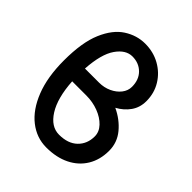

<svg xmlns="http://www.w3.org/2000/svg" viewBox="-206 -859 996 996"><g transform="rotate(45 292.5 -361.0)"><path d="M43.9 -374Q43.9 -505.9 77.6 -584.7Q111.3 -663.6 165.5 -698.5Q219.7 -733.4 280.8 -733.4Q340.8 -733.4 389.6 -706.3Q438.5 -679.2 467.3 -632.3Q496.1 -585.4 496.1 -526.4Q496.1 -480 471.4 -445.1Q446.8 -410.2 406.2 -388.2Q464.8 -360.8 503.2 -314.5Q541.5 -268.1 541.5 -208Q541.5 -142.1 511.7 -92.8Q481.9 -43.5 427.2 -16.4Q372.6 10.7 298.3 10.7Q227.5 10.7 169.7 -34.4Q111.8 -79.6 77.9 -165.8Q43.9 -252 43.9 -374ZM280.8 -639.6Q232.4 -639.6 195.3 -586.4Q158.2 -533.2 150.9 -420.9H254.4Q291 -420.9 322 -435.3Q353 -449.7 371.8 -473.6Q390.6 -497.6 390.6 -526.4Q390.6 -578.1 359.6 -608.9Q328.6 -639.6 280.8 -639.6ZM254.4 -327.1H150.9Q158.2 -211.4 198.7 -147.2Q239.3 -83 298.3 -83Q363.8 -83 399.9 -117.9Q436 -152.8 436 -208Q436 -241.2 410.4 -268.3Q384.8 -295.4 343.3 -311.3Q301.8 -327.1 254.4 -327.1Z"/></g></svg>

Font: Giphurs Medium
Style: Regular
Weight: 500
Version: Version 0.920; ttfautohint (v1.8.4.7-5d5b)